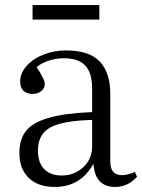

<svg xmlns="http://www.w3.org/2000/svg" viewBox="-20 -720 558 754"><path d="M107.9 -643.1V-700.2H370.1V-643.1ZM194.8 14.2Q129.9 14.2 93 -21.2Q56.2 -56.6 56.2 -119.1Q56.2 -173.3 82.5 -206.3Q108.9 -239.3 171.4 -257.3Q233.9 -275.4 341.8 -279.8V-372.1Q341.8 -434.6 314.5 -462.9Q287.1 -491.2 231 -491.2Q199.2 -491.2 170.2 -481.4Q141.1 -471.7 124 -456.1Q155.8 -408.2 155.8 -390.1Q155.8 -373.5 142.1 -362.3Q128.4 -351.1 107.9 -351.1Q85.4 -351.1 72.3 -363.5Q59.1 -376 59.1 -398.9Q59.1 -433.1 85.2 -461.9Q111.3 -490.7 152.6 -506.3Q193.8 -522 238.8 -522Q329.6 -522 371.3 -478.8Q413.1 -435.5 413.1 -350.1V-85Q413.1 -32.2 459 -32.2Q481.9 -32.2 509.8 -44.9L518.1 -25.9Q482.4 14.2 432.1 14.2Q353 14.2 347.2 -77.1Q296.4 14.2 194.8 14.2ZM222.2 -30.8Q271.5 -30.8 306.6 -63Q341.8 -95.2 341.8 -146V-249Q226.1 -246.1 177.5 -219.5Q128.9 -192.9 128.9 -128.9Q128.9 -81.1 153.6 -55.9Q178.2 -30.8 222.2 -30.8Z"/></svg>

Font: Literata Light
Style: Regular
Weight: 300
Designer: Latin by Veronika Burian and Jose Scaglione. Greek by Irene Vlachou. Cyrillic by Vera Evstafieva.
Foundry: TypeTogether
Version: Version 3.021